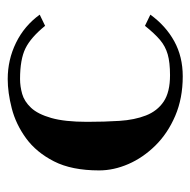

<svg xmlns="http://www.w3.org/2000/svg" viewBox="-18 -466 494 498"><g transform="rotate(90 229.0 -217.0)"><path d="M185 -22Q204 -22 223.5 -27.5Q243 -33 259.5 -50.5Q276 -68 286 -103Q296 -138 296 -196Q296 -241 293.5 -280Q291 -319 279.5 -348.5Q268 -378 243.5 -394.5Q219 -411 175 -411Q142 -411 121 -405Q100 -399 83.5 -385Q67 -371 47 -346L18 -360Q47 -400 87 -422Q127 -444 178 -444Q235 -444 280.5 -424.5Q326 -405 357.5 -373Q389 -341 405.5 -303Q422 -265 422 -227Q422 -156 398.5 -110Q375 -64 338.5 -37.5Q302 -11 261 -0.5Q220 10 185 10Q135 10 91 -11.5Q47 -33 18 -73L47 -87Q77 -50 105.5 -36Q134 -22 185 -22Z"/></g></svg>

Font: Libertinus Serif SemiBold
Style: Regular
Weight: 600
Designer: Philipp H. Poll, Khaled Hosny
Foundry: Caleb Maclennan
Version: Version 7.051;RELEASE